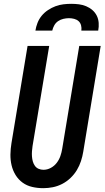

<svg xmlns="http://www.w3.org/2000/svg" viewBox="-20 -975 546 1003"><path d="M206 8Q176 8 148 1.5Q120 -5 98 -21Q76 -37 61.5 -60.5Q47 -84 40.5 -111.5Q34 -139 34.5 -168.5Q35 -198 40 -228L124 -735H237L150 -212Q148 -198 147 -184.5Q146 -171 147 -157.5Q148 -144 151.5 -131.5Q155 -119 162.5 -108.5Q170 -98 182 -93Q194 -88 207 -88Q227 -88 245.5 -98Q264 -108 276.5 -124.5Q289 -141 295.5 -160Q302 -179 305 -198L394 -735H506L415 -183Q411 -158 403 -133.5Q395 -109 381.5 -86.5Q368 -64 348 -45Q328 -26 304.5 -14Q281 -2 256 3Q231 8 206 8ZM165 -815Q168 -835 176 -855.5Q184 -876 198 -893Q212 -910 231 -922.5Q250 -935 270 -942.5Q290 -950 311 -952.5Q332 -955 352 -955Q373 -955 392.5 -952.5Q412 -950 430 -942.5Q448 -935 462.5 -922.5Q477 -910 485.5 -893Q494 -876 495.5 -855.5Q497 -835 493 -815H405Q407 -829 403.5 -842.5Q400 -856 390.5 -864.5Q381 -873 367.5 -876.5Q354 -880 340 -880Q326 -880 311 -876.5Q296 -873 283.5 -864.5Q271 -856 263.5 -842.5Q256 -829 253 -815Z"/></svg>

Font: Iosevka SS04 Oblique
Style: Bold
Weight: 700
Italic angle: -9°
Monospace: yes
Designer: Belleve Invis
Foundry: Belleve Invis
Version: Version 19.0.0; ttfautohint (v1.8.4)